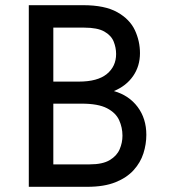

<svg xmlns="http://www.w3.org/2000/svg" viewBox="-20 -720 656 740"><path d="M91 0V-700H300.5Q384 -700 432 -673Q480 -646 499.8 -603.8Q519.5 -561.5 519.5 -515Q519.5 -465.5 493.2 -427.2Q467 -389 419 -369Q477 -352.5 510.5 -307.8Q544 -263 544 -200.5Q544 -164.5 532.8 -129Q521.5 -93.5 495 -64.2Q468.5 -35 424.8 -17.5Q381 0 316 0ZM185.5 -86.5H326Q375.5 -86.5 403 -103Q430.5 -119.5 441.2 -144.8Q452 -170 452 -197Q452 -228.5 439.2 -256.8Q426.5 -285 392.5 -302.8Q358.5 -320.5 295 -320.5H185.5ZM185.5 -405.5H284Q356 -405.5 391.8 -434.8Q427.5 -464 427.5 -512Q427.5 -536.5 418 -560Q408.5 -583.5 382 -598.5Q355.5 -613.5 305 -613.5H185.5Z"/></svg>

Font: Overpass Mono Light Medium
Style: Regular
Weight: 500
Monospace: yes
Version: Version 4.000